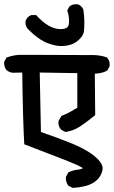

<svg xmlns="http://www.w3.org/2000/svg" viewBox="-30 -831 553 933"><path d="M369.1 -563.5H420.9Q457 -563.5 490.2 -551.8L491.2 -549.8Q502.9 -537.1 502.9 -518.6Q502.9 -514.6 502.9 -509.8L492.2 -489.3L490.2 -488.3Q472.7 -475.6 430.7 -472.7L432.6 -271.5Q367.2 -218.8 338.9 -205.1Q316.4 -194.3 288.1 -189.5L267.6 -200.2Q253.9 -215.8 253.9 -233.4Q253.9 -243.2 255.9 -246.1L268.6 -267.6Q291 -276.4 309.6 -286.6Q328.1 -296.9 345.7 -307.6V-475.6L163.1 -478.5L168.9 -189.5Q238.3 -166 309.6 -137.7Q402.3 -100.6 444.3 -58.6Q468.8 -34.2 468.8 -12.7Q468.8 -7.8 467.8 -3.9Q460.9 26.4 439.9 44.9Q418.9 63.5 387.7 72.3Q357.4 80.1 323.2 82L301.8 71.3Q290 53.7 290 35.2Q290 33.2 290 29.3L301.8 6.8Q326.2 -4.9 350.6 -6.8Q365.2 -8.8 373 -13.7Q367.2 -18.6 343.3 -29.8Q319.3 -41 246.6 -68.8Q173.8 -96.7 87.9 -129.9Q81.1 -248 78.1 -478.5L31.2 -477.5Q14.6 -479.5 2 -490.2Q-9.8 -503.9 -9.8 -524.4Q-9.8 -526.4 -9.8 -530.3L2 -551.8Q25.4 -559.6 41.5 -562Q57.6 -564.5 69.3 -564.5Q81.1 -564.5 111.3 -564.5ZM93.8 -720.7Q93.8 -728.5 95.7 -732.4Q102.5 -750 120.1 -756.8L122.1 -757.8H145.5Q207 -689.5 263.7 -689.5Q288.1 -689.5 297.9 -699.2Q303.7 -705.1 304.7 -713.9Q305.7 -722.7 305.7 -729.5Q305.7 -752 296.9 -780.3L307.6 -799.8Q321.3 -810.5 339.8 -810.5Q346.7 -810.5 349.6 -809.6Q367.2 -802.7 375 -784.2Q379.9 -751 379.9 -724.6Q379.9 -698.2 377.9 -678.7Q374 -653.3 344.7 -630.4Q315.4 -607.4 266.6 -607.4Q240.2 -607.4 208 -619.1Q195.3 -623 184.6 -628.9Q149.4 -646.5 113.3 -682.6Q93.8 -698.2 93.8 -720.7Z"/></svg>

Font: JasonHandwriting2
Style: SemiBold
Weight: 600
Version: Version 1.04.7